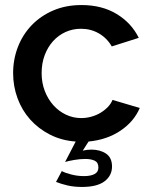

<svg xmlns="http://www.w3.org/2000/svg" viewBox="-20 -552 599 761"><path d="M225 126Q237 133 262 139.5Q287 146 313 146Q339 146 354.5 138Q370 130 370 112Q370 92 355.5 85Q341 78 318 78Q297 78 274 82Q251 86 238 90L280 9Q224 5 178 -18.5Q132 -42 99.5 -78.5Q67 -115 49.5 -162.5Q32 -210 32 -262Q32 -317 51 -366Q70 -415 105.5 -452Q141 -489 191 -510.5Q241 -532 303 -532Q384 -532 442.5 -496.5Q501 -461 530 -402L423 -368Q404 -401 372 -419.5Q340 -438 301 -438Q268 -438 239.5 -425Q211 -412 190 -388.5Q169 -365 157 -333Q145 -301 145 -262Q145 -224 157.5 -191.5Q170 -159 191.5 -135Q213 -111 241.5 -97.5Q270 -84 302 -84Q322 -84 342 -89.5Q362 -95 378.5 -105Q395 -115 407.5 -128Q420 -141 426 -156L534 -124Q511 -70 457.5 -34Q404 2 331 9L308 45Q316 43 325 42Q334 41 342 41Q377 41 400.5 57Q424 73 424 108Q424 144 394.5 166.5Q365 189 305 189Q273 189 247.5 183Q222 177 202 169Z"/></svg>

Font: Oxford Sans SemiBold
Style: Regular
Weight: 600
Designer: Matt McInerney, Pablo Impallari, Rodrigo Fuenzalida
Foundry: Matt McInerney, Pablo Impallari, Rodrigo Fuenzalida
Version: Version 3.000g; ttfautohint (v1.5) -l 8 -r 28 -G 28 -x 14 -D